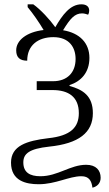

<svg xmlns="http://www.w3.org/2000/svg" viewBox="-20 -680 506 889"><path d="M408 189C430 184 446 168 446 143C446 109 425 83 379 83C305 83 248 136 167 136C119 136 88 119 88 72C88 31 116 9 207 -1C345 -15 410 -66 410 -156C410 -236 364 -265 302 -282V-286C354 -303 394 -343 394 -412C394 -480 350 -527 272 -540C305 -594 326 -618 360 -618C369 -618 380 -615 388 -612C392 -619 393 -626 393 -631C393 -651 378 -660 357 -660C305 -660 269 -611 236 -554C211 -589 168 -636 134 -660H108V-647C133 -617 160 -578 182 -541C103 -532 55 -493 55 -447C55 -414 72 -399 106 -399C106 -470 156 -508 227 -508C302 -508 330 -459 330 -407C330 -344 291 -304 226 -304H150V-263H223C298 -263 345 -231 345 -156C345 -91 308 -51 203 -40C103 -28 31 -5 31 73C31 158 101 173 159 173C238 173 300 136 357 136C392 136 404 157 408 189Z"/></svg>

Font: Noto Serif Light
Style: Regular
Weight: 300
Designer: Monotype Design Team
Foundry: Monotype Imaging Inc.
Version: Version 2.013